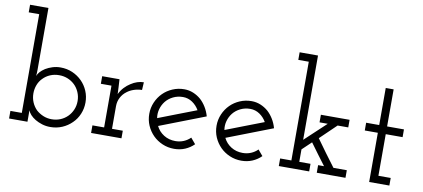

<svg xmlns="http://www.w3.org/2000/svg" viewBox="-69 -994 2742 1245"><g transform="rotate(10 1302.0 -371.0)"><path d="M35 0H156V-35Q156 -46 156 -55Q156 -64 156 -75Q161 -61 174 -46.5Q187 -32 207 -20Q227 -8 252.5 0Q278 8 307 8Q349 8 385 -7.5Q421 -23 448 -50Q475 -76 490 -112Q505 -148 505 -188Q505 -228 490 -263.5Q475 -299 448 -326Q421 -353 385 -368.5Q349 -384 307 -384Q279 -384 254 -376Q229 -368 209 -356Q189 -343 177 -329.5Q165 -316 160 -302Q161 -315 161.5 -323Q162 -331 162 -344V-750H41V-700H110V-50H35ZM307 -333Q337 -333 363 -322.5Q389 -312 409 -293Q429 -274 441 -246.5Q453 -219 453 -188Q453 -157 441.5 -130.5Q430 -104 411 -85Q391 -65 364.5 -54Q338 -43 307 -43Q277 -43 251 -54Q225 -65 205 -83Q185 -103 173.5 -130Q162 -157 162 -188Q162 -217 172 -243.5Q182 -270 201 -289Q221 -310 248 -321.5Q275 -333 307 -333Z M775 0V-50H704V-199Q704 -230 717.5 -256Q731 -282 754 -299Q773 -314 798 -322.5Q823 -331 852 -332L855 -383Q834 -383 812.5 -376Q791 -369 770 -355Q749 -342 731 -322.5Q713 -303 701 -278Q700 -297 700 -300Q700 -303 699 -323L696 -375H582V-325H652V-50H575V0Z M1122 -333Q1156 -333 1184 -314Q1212 -295 1229 -265Q1166 -241 1104 -217Q1042 -193 980 -169Q975 -199 983 -228Q991 -257 1009 -280Q1028 -304 1057.5 -318.5Q1087 -333 1122 -333ZM1252 -45 1220 -83Q1201 -64 1176 -53.5Q1151 -43 1122 -43Q1079 -43 1045.5 -64Q1012 -85 995 -120Q1070 -149 1145 -178Q1220 -207 1295 -236Q1286 -268 1269.5 -295Q1253 -322 1232 -341Q1209 -361 1181 -372.5Q1153 -384 1122 -384Q1081 -384 1045 -368.5Q1009 -353 983 -327Q956 -300 940.5 -264Q925 -228 925 -188Q925 -147 940.5 -111.5Q956 -76 983 -49Q1009 -23 1045 -7.5Q1081 8 1122 8Q1161 8 1194 -6Q1227 -20 1252 -45Z M1565 -333Q1599 -333 1627 -314Q1655 -295 1672 -265Q1609 -241 1547 -217Q1485 -193 1423 -169Q1418 -199 1426 -228Q1434 -257 1452 -280Q1471 -304 1500.5 -318.5Q1530 -333 1565 -333ZM1695 -45 1663 -83Q1644 -64 1619 -53.5Q1594 -43 1565 -43Q1522 -43 1488.5 -64Q1455 -85 1438 -120Q1513 -149 1588 -178Q1663 -207 1738 -236Q1729 -268 1712.5 -295Q1696 -322 1675 -341Q1652 -361 1624 -372.5Q1596 -384 1565 -384Q1524 -384 1488 -368.5Q1452 -353 1426 -327Q1399 -300 1383.5 -264Q1368 -228 1368 -188Q1368 -147 1383.5 -111.5Q1399 -76 1426 -49Q1452 -23 1488 -7.5Q1524 8 1565 8Q1604 8 1637 -6Q1670 -20 1695 -45Z M1811 0H2011V-50H1937V-132L1997 -189Q2022 -154 2048 -119.5Q2074 -85 2100 -50H2061V0H2250V-50H2162Q2129 -93 2097.5 -136.5Q2066 -180 2035 -223Q2064 -251 2088.5 -274.5Q2113 -298 2141 -325H2211V-375H2022V-325H2076L1937 -195V-750H1816V-700H1885V-50H1811Z M2539 0V-50H2458V-324H2569V-375H2458V-619H2406V-375H2320V-324H2406V0Z"/></g></svg>

Font: Josefin Slab Medium
Style: Regular
Weight: 500
Designer: Santiago Orozco
Foundry: Typemade
Version: Version 2.000